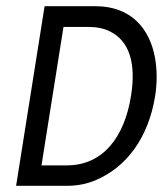

<svg xmlns="http://www.w3.org/2000/svg" viewBox="-20 -600 526 620"><path d="M32 0H196C230 0 262 -6 293 -20C387 -61 459 -153 481 -290C488 -335 487 -375 481 -411C464 -508 403 -580 288 -580H124ZM114 -66 185 -513H267C293 -513 317 -508 336 -498C398 -467 420 -395 403 -290C382 -158 313 -66 196 -66Z"/></svg>

Font: Charger Pro
Style: NarObl
Weight: 400
Designer: Jasper
Foundry: Cannot Into Space Fonts
Version: Version 1.09